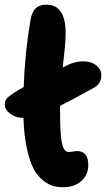

<svg xmlns="http://www.w3.org/2000/svg" viewBox="-36 -804 449 811"><path d="M231.9 -13.2Q209 -13.2 189.7 -18.1Q170.4 -22.9 147 -41Q123.5 -59.1 106.9 -89.4Q90.3 -119.6 77.9 -175.3Q65.4 -231 63 -306.2H61Q38.6 -306.2 19.5 -316.2Q0.5 -326.2 -8.8 -340.1Q-18.1 -354 -15.4 -370.6Q-12.7 -387.2 4.9 -398.9Q32.7 -419.9 64 -436Q69.3 -583 92.8 -719.2Q98.6 -753.9 114.7 -769Q130.9 -784.2 160.2 -784.2Q241.2 -784.2 241.2 -664.1Q241.2 -649.4 240 -630.9Q238.8 -612.3 237.5 -598.9Q236.3 -585.4 233.4 -559.3Q230.5 -533.2 229 -519L231 -520Q275.9 -544.9 314.9 -544.9Q346.2 -544.9 366 -531.2Q385.7 -517.6 390.4 -499.5Q395 -481.4 387.9 -463.1Q380.9 -444.8 363.8 -435.1Q267.6 -381.8 217.8 -356.9V-320.8Q217.8 -279.3 219.7 -249.5Q221.7 -219.7 224.9 -203.1Q228 -186.5 233.2 -177Q238.3 -167.5 243.2 -164.8Q248 -162.1 254.9 -162.1Q263.7 -162.1 273.9 -164.1Q284.2 -166 288.1 -166Q336.9 -166 336.9 -106.9Q336.9 -64.9 307.4 -39.1Q277.8 -13.2 231.9 -13.2Z"/></svg>

Font: Shantell Sans Bouncy
Style: Bold
Weight: 700
Designer: Stephen Nixon, Anya Danilova, Shantell Martin
Foundry: Arrow Type
Version: Version 1.006;[9816181b4]